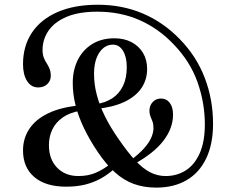

<svg xmlns="http://www.w3.org/2000/svg" viewBox="-20 -792 989 830"><path d="M655.5 19Q731.5 19 786.5 -13Q841.5 -45 871.2 -106.8Q901 -168.5 901 -257Q901 -361.5 865.2 -455.2Q829.5 -549 756.5 -623.5Q686 -696 597 -733.8Q508 -771.5 403 -771.5Q301.5 -771.5 229 -740Q156.5 -708.5 118 -650.8Q79.5 -593 79.5 -514.5Q79.5 -469.5 97 -441.8Q114.5 -414 145 -414Q169 -414 184.2 -428.2Q199.5 -442.5 199.5 -464Q199.5 -482 194.2 -494.8Q189 -507.5 181.8 -518.5Q174.5 -529.5 169.2 -543Q164 -556.5 164 -576Q164 -621.5 189.5 -659Q215 -696.5 267.5 -719Q320 -741.5 400.5 -741.5Q501 -741.5 583.5 -705Q666 -668.5 730.5 -600.5Q802 -526.5 833.8 -437Q865.5 -347.5 865.5 -254.5Q865.5 -179 843.2 -129.2Q821 -79.5 782.8 -55.2Q744.5 -31 696 -31Q661 -31 629.5 -47Q598 -63 565 -98.2Q532 -133.5 492 -192Q458 -240.5 434.5 -287.5Q411 -334.5 398.8 -380.5Q386.5 -426.5 386.5 -472Q386.5 -530.5 409.5 -564.8Q432.5 -599 468.5 -599Q495.5 -599 511.8 -572.2Q528 -545.5 528 -502Q528 -454.5 511.8 -420.8Q495.5 -387 465.5 -367.2Q435.5 -347.5 393 -341.5L397 -321.5Q466.5 -328 515.5 -350.5Q564.5 -373 590.2 -409.5Q616 -446 616 -494.5Q616 -533.5 598.2 -563.2Q580.5 -593 548.5 -609.8Q516.5 -626.5 474.5 -626.5Q419 -626.5 378.5 -601.5Q338 -576.5 316.2 -532.8Q294.5 -489 294.5 -433Q294.5 -384.5 306.8 -336.2Q319 -288 343 -238Q367 -188 403 -134.5Q439 -81 476.8 -47Q514.5 -13 558 3Q601.5 19 655.5 19ZM544.5 -99 558.5 -82Q644.5 -129 686.2 -183.2Q728 -237.5 728 -296.5Q728 -329 713.8 -347.5Q699.5 -366 676 -366Q654 -366 640 -350.8Q626 -335.5 626 -313.5Q626 -300 630.2 -289.5Q634.5 -279 639 -267.2Q643.5 -255.5 643.5 -239Q643.5 -219 633.8 -196.8Q624 -174.5 602.2 -150.2Q580.5 -126 544.5 -99ZM326.5 -313V-336.5Q244.5 -329 189.5 -302.8Q134.5 -276.5 107 -235.2Q79.5 -194 79.5 -141.5Q79.5 -68 128.5 -26.5Q177.5 15 266 15Q312 15 348.8 5.8Q385.5 -3.5 416 -20.5Q446.5 -37.5 473 -61L456.5 -83Q425.5 -58.5 393 -44.8Q360.5 -31 319 -31Q262 -31 226.8 -67.2Q191.5 -103.5 191.5 -164.5Q191.5 -201 206 -231.8Q220.5 -262.5 250.5 -283.8Q280.5 -305 326.5 -313Z"/></svg>

Font: Fraunces 36pt
Style: Regular
Weight: 400
Version: Version 1.000;[b76b70a41]